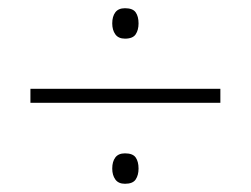

<svg xmlns="http://www.w3.org/2000/svg" viewBox="-20 -586 610 467"><path d="M54 -336V-370H516V-336ZM284 -139Q268 -139 260.5 -149.5Q253 -160 253 -176Q253 -193 260.5 -203Q268 -213 284 -213Q303 -213 310 -203Q317 -193 317 -176Q317 -160 310 -149.5Q303 -139 284 -139ZM284 -492Q268 -492 260.5 -502.5Q253 -513 253 -529Q253 -546 260.5 -556Q268 -566 284 -566Q303 -566 310 -556Q317 -546 317 -529Q317 -513 310 -502.5Q303 -492 284 -492Z"/></svg>

Font: Noto Sans Symbols ExtraLight
Style: Regular
Weight: 250
Version: Version 2.002